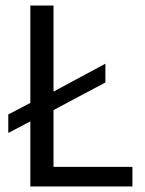

<svg xmlns="http://www.w3.org/2000/svg" viewBox="-20 -676 524 696"><path d="M10 -194V-261L90 -303V-656H174V-344L362 -445V-377L174 -277V-71H460V0H90V-236Z"/></svg>

Font: RibengUni
Style: Regular
Weight: 400
Designer: (1) Dr. Andrew Glass (Senior Program Manager at Microsoft Corporation)
(2) Bivuti Chakma (Chakma Font Designer & Keyboar
Foundry: Bivuti Chakma
Version: Version 2.2022; Updated on: 03 June 2022; Friday